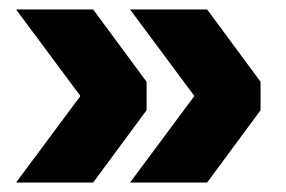

<svg xmlns="http://www.w3.org/2000/svg" viewBox="-20 -456 604 406"><path d="M177 -70H14L150 -253L14 -436H177L290 -283V-223ZM418 -70H255L391 -253L255 -436H418L531 -283V-223Z"/></svg>

Font: Livvic
Style: Bold
Weight: 700
Designer: Jacques Le Bailly, Baron von Fonthausen
Version: Version 1.001; ttfautohint (v1.8.2)